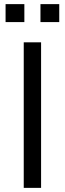

<svg xmlns="http://www.w3.org/2000/svg" viewBox="-20 -910 314 930"><path d="M95 0V-705H179V0ZM176 -803V-890H267V-803ZM7 -803V-890H98V-803Z"/></svg>

Font: Nunito Sans 7pt Condensed
Style: Regular
Weight: 400
Width: 3
Designer: Vernon Adams
Foundry: Vernon Adams
Version: Version 3.101;gftools[0.9.27]